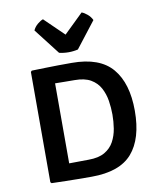

<svg xmlns="http://www.w3.org/2000/svg" viewBox="-87 -846 757 918"><g transform="rotate(-10 292.0 -387.0)"><path d="M541.4 -271.9Q541.4 -136.4 480.7 -66.5Q420 3.4 283.8 3.4Q246.7 3.4 217.2 3.1Q187.7 2.9 157.7 2.1Q127.6 1.4 89.4 0.4L84.2 -5V-540.5L89.4 -545.9Q127.9 -546.9 158 -547.7Q188.1 -548.6 217.4 -548.9Q246.7 -549.2 283.8 -549.2Q419.5 -549.2 480.4 -477.2Q541.4 -405.1 541.4 -271.9ZM432.8 -271.9Q432.8 -305.5 427.4 -339.7Q421.9 -373.8 406.5 -402.5Q391 -431.2 361.4 -448.5Q331.7 -465.7 283.2 -465.7Q256 -465.7 234.5 -466.1Q213 -466.5 188.6 -466.7V-78.2Q213.6 -78.2 234.8 -78.7Q256 -79.2 283.2 -79.2Q331.7 -79.2 361.4 -96.4Q391 -113.6 406.5 -142.1Q421.9 -170.6 427.4 -204.6Q432.8 -238.7 432.8 -271.9ZM232.7 -607.2 135.4 -732.9Q142.8 -749.5 157.7 -762Q172.6 -774.5 184.7 -778.4L278.5 -687.4L372.2 -778.4Q384.3 -774.5 399.2 -762Q414.1 -749.5 421.7 -732.9L324.2 -607.2Q314.9 -604.7 302.9 -603.3Q290.9 -601.8 278.5 -601.8Q266.1 -601.8 254.1 -603.3Q242 -604.7 232.7 -607.2Z"/></g></svg>

Font: Signika SC
Style: Regular
Weight: 300
Designer: Anna Giedryś
Foundry: Anna Giedryś
Version: Version 2.000